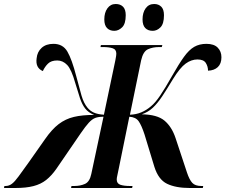

<svg xmlns="http://www.w3.org/2000/svg" viewBox="-75 -939 1126 959"><path d="M-55 0 -53 -10H-47Q-30 -10 -15.5 -21Q-1 -32 17.5 -57.5Q36 -83 67 -126L150 -244Q184 -293 218 -319Q252 -345 294 -355Q336 -365 395 -365Q366 -377 350.5 -397Q335 -417 324.5 -448.5Q314 -480 301 -524Q282 -592 260.5 -614.5Q239 -637 211 -637Q181 -637 165 -621.5Q149 -606 139 -584Q101 -600 108 -648Q111 -680 133 -700Q155 -720 192 -720Q239 -720 261.5 -681.5Q284 -643 306 -558Q321 -500 332 -462Q343 -424 362 -401Q375 -385 394 -376.5Q413 -368 444 -366L501 -637Q504 -651 505 -659.5Q506 -668 506 -671Q506 -692 487.5 -698Q469 -704 439 -704H427L429 -714H736L733 -704H720Q688 -704 664 -693Q640 -682 630 -638L574 -366Q605 -367 631 -378Q657 -389 679 -408Q700 -425 724.5 -461Q749 -497 784 -559Q818 -619 843.5 -654.5Q869 -690 895 -705Q921 -720 956 -720Q994 -720 1012.5 -701Q1031 -682 1031 -653Q1031 -621 1013 -604Q995 -587 964 -586Q964 -607 953 -624.5Q942 -642 911 -642Q881 -642 852.5 -621.5Q824 -601 789 -544Q759 -494 735.5 -458.5Q712 -423 688.5 -401Q665 -379 633 -368Q710 -367 746.5 -336.5Q783 -306 802 -249L859 -77Q871 -41 885.5 -25.5Q900 -10 931 -10H940L938 0H873Q803 0 759.5 -21Q716 -42 696 -106L647 -267Q632 -313 617.5 -333.5Q603 -354 571 -356L519 -101Q514 -75 511 -62.5Q508 -50 508 -43Q508 -22 526.5 -16Q545 -10 574 -10H587L585 0H280L282 -10H296Q326 -10 349.5 -20.5Q373 -31 381 -70L442 -356Q417 -356 401 -350Q385 -344 368.5 -326Q352 -308 328 -273L206 -95Q182 -61 155.5 -40Q129 -19 92 -9.5Q55 0 2 0ZM688 -785Q664 -785 650.5 -799Q637 -813 637 -842Q637 -876 652.5 -897.5Q668 -919 695 -919Q717 -919 730.5 -905.5Q744 -892 744 -863Q744 -820 726.5 -802.5Q709 -785 688 -785ZM496 -785Q473 -785 459.5 -799Q446 -813 446 -842Q446 -876 461.5 -897.5Q477 -919 503 -919Q526 -919 539.5 -905.5Q553 -892 553 -863Q553 -820 535 -802.5Q517 -785 496 -785Z"/></svg>

Font: Noto Serif Display SemiCondensed
Style: Bold Italic
Weight: 700
Width: 4
Italic angle: -12°
Designer: Monotype Design Team
Foundry: Monotype Imaging Inc.
Version: Version 2.009